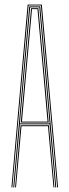

<svg xmlns="http://www.w3.org/2000/svg" viewBox="-20 -820 304 840"><path d="M30 0 101 -800H163L234 0H230L159 -796H105L34 0ZM46 0 70 -272H194L218 0H214L190 -268H74L50 0ZM38 0 108 -792H156L226 0H222L197 -276H67L42 0ZM67 -280H197L178.8 -486.2L152 -788H112L85.2 -486.2ZM71 -284 89.2 -486.2 116 -784H148L174.8 -486.2L193 -284ZM76 -288H188L170.5 -486.2L144 -780H120L93.5 -486.2Z"/></svg>

Font: Big Shoulders Inline Display SC Thin
Style: Regular
Weight: 100
Designer: Patric King
Foundry: XO Type Co
Version: Version 2.002